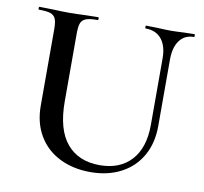

<svg xmlns="http://www.w3.org/2000/svg" viewBox="-73 -704 848 797"><g transform="rotate(10 350.5 -305.5)"><path d="M480 -613Q478 -613 478 -619Q478 -625 480 -625L526 -624Q564 -622 586 -622Q604 -622 640 -624L684 -625Q686 -625 686 -619Q686 -613 684 -613Q645 -613 623.5 -584Q602 -555 602 -503V-223Q602 -151 571.5 -97.5Q541 -44 485.5 -15Q430 14 357 14Q284 14 227 -14.5Q170 -43 138.5 -96.5Q107 -150 107 -222V-544Q107 -574 101 -588Q95 -602 79.5 -607.5Q64 -613 31 -613Q28 -613 28 -619Q28 -625 31 -625L83 -624Q127 -622 154 -622Q184 -622 228 -624L278 -625Q281 -625 281 -619Q281 -613 278 -613Q245 -613 229 -607Q213 -601 207.5 -586.5Q202 -572 202 -542V-257Q202 -138 251.5 -79.5Q301 -21 390 -21Q475 -21 523 -73.5Q571 -126 571 -222V-503Q571 -555 547.5 -584Q524 -613 480 -613Z"/></g></svg>

Font: Cormorant Unicase SemiBold
Style: Regular
Weight: 600
Designer: Christian Thalmann (Catharsis Fonts)
Foundry: Catharsis Fonts
Version: Version 4.000